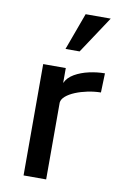

<svg xmlns="http://www.w3.org/2000/svg" viewBox="-88 -832 571 883"><g transform="rotate(10 197.5 -390.0)"><path d="M86.4 -520H191.9V-450.2Q203.6 -476.6 233.2 -493.7Q262.7 -510.7 300.3 -519Q337.9 -527.3 373.5 -527.3L370.6 -437.5Q339.8 -437 309.1 -430.7Q278.3 -424.3 252.2 -413.6Q226.1 -402.8 209.7 -388.7Q193.4 -374.5 191.9 -358.9V0H86.4ZM175.3 -606.4 238.8 -779.8H356L241.2 -606.4Z"/></g></svg>

Font: Monda Medium
Style: Regular
Weight: 500
Designer: Vernon Adams
Foundry: Vernon Adams
Version: Version 2.200